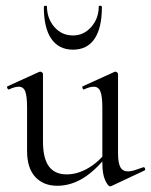

<svg xmlns="http://www.w3.org/2000/svg" viewBox="-20 -648 533 678"><path d="M182.4 8Q133 8 104.3 -23.4Q75.6 -54.8 75.6 -114.6V-268Q75.6 -307.4 69.3 -324.6Q63 -341.8 46.2 -341.8Q32 -341.8 12.4 -332.4Q8.4 -330.6 5.9 -336.6Q3.4 -342.6 7.2 -343.6L118 -394Q120.2 -395 122.2 -395Q124.8 -395 128.3 -392.5Q131.8 -390 131.8 -386.8V-148.2Q131.8 -88.6 152.7 -60.4Q173.6 -32.2 215.6 -32.2Q254.2 -32.2 292.8 -55.1Q331.4 -78 359.6 -117.4L364.8 -106.2Q318.8 -46.8 274.4 -19.4Q230 8 182.4 8ZM396.8 -386.8V-107.2Q396.8 -73.2 404.9 -58Q413 -42.8 432 -42.8Q442.2 -42.8 454.7 -46.6Q467.2 -50.4 485 -57Q489.8 -59 492 -53.5Q494.2 -48 490.4 -46L373.2 9Q371.2 10 369 10Q361.4 10 351.4 -11.4Q341.4 -32.8 341.4 -73.2V-268Q341.4 -307.4 334.7 -324.6Q328 -341.8 311.2 -341.8Q297 -341.8 277.2 -332.4Q273.4 -330.6 271.3 -336.6Q269.2 -342.6 273 -343.6L383.8 -394Q385.8 -395 387.2 -395Q389.8 -395 393.3 -392.5Q396.8 -390 396.8 -386.8ZM134.8 -623.4Q134.8 -627.2 140.3 -627.6Q145.8 -628 145.8 -626Q145.8 -583 171.8 -552.9Q197.8 -522.8 237.8 -522.8Q275.8 -522.8 302.3 -552.9Q328.8 -583 328.8 -626Q328.8 -628 334.3 -627.6Q339.8 -627.2 339.8 -623.4Q339.8 -549.2 313.8 -510.9Q287.8 -472.6 237.8 -472.6Q187.8 -472.6 161.3 -510.9Q134.8 -549.2 134.8 -623.4Z"/></svg>

Font: Cormorant Light
Style: Regular
Weight: 300
Designer: Christian Thalmann (Catharsis Fonts)
Foundry: Catharsis Fonts
Version: Version 4.000